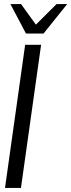

<svg xmlns="http://www.w3.org/2000/svg" viewBox="-20 -919 348 939"><path d="M4.5 0 103 -700H181L82.5 0ZM107 -755 31 -899H83L155.5 -798.5L256.5 -899H308.5L193 -755Z"/></svg>

Font: Urbanist
Style: Italic
Weight: 400
Italic angle: -8°
Designer: Corey Hu
Foundry: Corey Hu
Version: Version 1.330; ttfautohint (v1.8.4.7-5d5b)